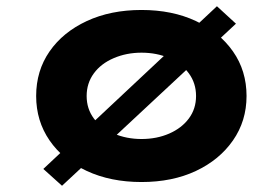

<svg xmlns="http://www.w3.org/2000/svg" viewBox="-20 -574 899 616"><path d="M179 22 119 -32 676 -554 737 -498ZM434 10Q335 10 258.5 -25.5Q182 -61 139 -123.5Q96 -186 96 -266Q96 -347 139 -409Q182 -471 258.5 -506.5Q335 -542 434 -542Q533 -542 608.5 -506.5Q684 -471 727.5 -409Q771 -347 771 -266Q771 -186 727.5 -123.5Q684 -61 608.5 -25.5Q533 10 434 10ZM434 -128Q483 -128 523 -145.5Q563 -163 586 -194Q609 -225 609 -266Q609 -307 586 -338.5Q563 -370 523 -387.5Q483 -405 434 -405Q386 -405 345 -387.5Q304 -370 281 -338.5Q258 -307 258 -266Q258 -225 281 -194Q304 -163 345 -145.5Q386 -128 434 -128Z"/></svg>

Font: Lexend Mega
Style: Bold
Weight: 700
Version: Version 1.007